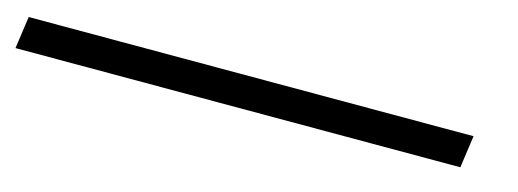

<svg xmlns="http://www.w3.org/2000/svg" viewBox="-80 -30 802 297"><g transform="rotate(15 321.0 119.0)"><path d="M-55.2 92.8H657.2L649.9 144.5H-62.5Z"/></g></svg>

Font: Gelasio
Style: Bold Italic
Weight: 700
Italic angle: -8.5°
Designer: Eben Sorkin
Foundry: Eben Sorkin
Version: Version 1.008